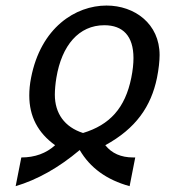

<svg xmlns="http://www.w3.org/2000/svg" viewBox="-20 -530 642 682"><path d="M35.6 131.3C112.3 108.4 188.5 65.9 263.2 2.9C299.8 65.9 358.9 108.9 440.4 131.3L460.4 29.3H453.1C409.7 29.3 377 14.6 354 -14.2C462.9 -73.7 516.6 -151.9 537.6 -253.4C543.9 -284.7 546.9 -314 546.9 -334.5C546.9 -445.8 458 -510.3 358.4 -510.3C248.5 -510.3 125 -432.6 90.3 -253.4C85.9 -231.4 84 -210 84 -190.9C84 -116.2 114.7 -58.1 175.8 -14.2C144 14.6 104 29.3 55.7 29.3ZM274.9 -57.6C209.5 -78.6 174.8 -127 174.8 -193.8C174.8 -210 176.8 -233.4 180.2 -253.4C199.2 -369.1 260.3 -440.4 350.6 -440.4C416.5 -440.4 454.1 -402.3 454.1 -323.7C454.1 -303.7 451.7 -280.3 446.3 -253.4C424.3 -145.5 369.6 -86.4 274.9 -57.6Z"/></svg>

Font: Hack
Style: Oblique
Weight: 400
Italic angle: -12°
Monospace: yes
Designer: Christopher Simpkins
Foundry: Christopher Simpkins
Version: Version 2.010